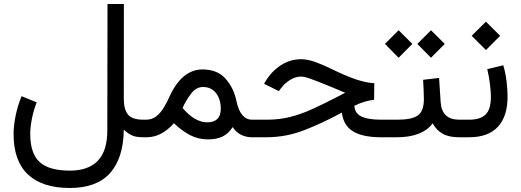

<svg xmlns="http://www.w3.org/2000/svg" viewBox="-20 -687 2608 961"><path d="M163.6 -174.8Q147.5 -133.8 139.4 -91.3Q131.3 -48.8 131.3 -17.6Q131.3 81.5 178.5 124.3Q225.6 167 329.6 167Q517.1 167 517.1 -33.2L518.1 -667H600.1L599.6 -191.9Q599.6 -140.1 620.4 -114Q641.1 -87.9 697.3 -87.9H712.4V0H698.2Q658.7 0 638.7 -10Q618.7 -20 599.6 -38.1Q597.7 104.5 531 179.2Q464.4 253.9 329.1 253.9Q191.9 253.9 119.9 186.3Q47.9 118.7 47.9 -17.1Q47.9 -56.2 57.9 -106.4Q67.9 -156.7 87.9 -205.6Z M850.6 -70.3Q820.3 -36.1 786.4 -18.1Q752.4 0 713.4 0H692.9V-87.9H710.9Q741.2 -87.9 762.7 -105.2Q784.2 -122.6 799.8 -148.4Q815.4 -174.3 827.1 -200.7Q889.6 -339.4 993.7 -339.4Q1067.9 -339.4 1108.9 -293.2Q1149.9 -247.1 1163.6 -180.7Q1183.1 -87.9 1241.7 -87.9H1254.9V0H1241.2Q1211.9 0 1187.3 -12Q1162.6 -23.9 1144.5 -50.8Q1123.5 -18.1 1094 -3.7Q1064.5 10.7 1021 10.7Q973.6 10.7 933.1 -9.8Q892.6 -30.3 850.6 -70.3ZM893.6 -146.5Q925.8 -109.4 956.5 -92Q987.3 -74.7 1017.1 -74.7Q1085 -74.7 1085 -142.6Q1085 -190.4 1061.3 -220.9Q1037.6 -251.5 996.1 -251.5Q961.9 -251.5 936.8 -218.8Q911.6 -186 893.6 -146.5Z M1852.5 -187.5Q1833 -185.5 1808.6 -179Q1784.2 -172.4 1753.9 -157.7Q1755.4 -120.6 1788.3 -104.2Q1821.3 -87.9 1888.2 -87.9H1914.6V0H1886.2Q1796.4 0 1747.8 -29.1Q1699.2 -58.1 1690.9 -123.5Q1599.1 -73.2 1505.9 -36.6Q1412.6 0 1313.5 0H1235.4V-87.9H1314.9Q1378.4 -87.9 1433.1 -101.8Q1487.8 -115.7 1544.4 -141.6Q1601.1 -167.5 1669.9 -203.1L1708 -223.1Q1697.3 -226.6 1680.7 -234.1Q1664.1 -241.7 1617.7 -260.3Q1568.4 -280.3 1536.1 -292Q1503.9 -303.7 1486.8 -303.7Q1459 -303.7 1432.9 -287.6Q1406.7 -271.5 1388.7 -248L1375.5 -231L1301.8 -267.6L1309.1 -280.3Q1339.8 -330.6 1386 -360.6Q1432.1 -390.6 1487.3 -390.6Q1518.1 -390.6 1555.2 -377.7Q1592.3 -364.7 1635.3 -343.8Q1710.9 -306.6 1761.2 -289.8Q1811.5 -272.9 1853.5 -270.5Z M2289.1 0H2277.3Q2226.6 0 2195.3 -17.8Q2164.1 -35.6 2145.5 -69.8Q2120.6 -35.2 2075 -17.6Q2029.3 0 1967.8 0H1895V-87.9H1968.8Q2041.5 -87.9 2071.3 -109.1Q2101.1 -130.4 2101.6 -189Q2101.6 -212.9 2100.3 -238.8Q2099.1 -264.6 2097.7 -287.6L2177.7 -296.9L2185.5 -176.3Q2191.4 -87.9 2278.3 -87.9H2289.1ZM2068.8 -467.3 2137.2 -535.6 2206.1 -467.3 2137.2 -397.9ZM1906.7 -467.3 1975.1 -535.6 2043.9 -467.3 1975.1 -397.9Z M2520.5 -203.1Q2520.5 -105 2472.2 -52.5Q2423.8 0 2327.6 0H2269.5V-87.9H2327.6Q2384.3 -87.9 2410.6 -114Q2437 -140.1 2437 -201.7Q2437 -230.5 2432.1 -268.3Q2427.2 -306.2 2418.9 -340.8L2499 -360.4Q2510.3 -322.3 2515.4 -280.5Q2520.5 -238.8 2520.5 -203.1ZM2340.8 -507.8 2412.1 -578.6 2483.4 -507.8 2412.1 -436.5Z"/></svg>

Font: Vazir FD-UI
Style: Regular-FD-UI
Weight: 400
Designer: Saber Rastikerdar
Foundry: Saber Rastikerdar
Version: Version 30.1.0